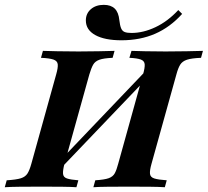

<svg xmlns="http://www.w3.org/2000/svg" viewBox="-45 -784 870 804"><path d="M346 0 354 -29Q392.7 -31.5 410.5 -37.9Q428.2 -44.4 435.9 -58.9Q443.5 -73.4 450 -98.4L554 -472.6Q562.1 -500.8 560.9 -514.9Q559.7 -529 544.8 -534.7Q529.8 -540.3 496.8 -541.9L505.6 -571Q526.6 -570.2 563.3 -569.4Q600 -568.5 648.4 -568.5Q697.6 -568.5 737.9 -569.4Q778.2 -570.2 804.8 -571L796.8 -541.9Q757.3 -540.3 737.9 -533.9Q718.5 -527.4 709.7 -513.3Q700.8 -499.2 693.5 -471.8L589.5 -98.4Q581.5 -70.2 583.1 -56Q584.7 -41.9 601.2 -36.7Q617.7 -31.5 653.2 -29L645.2 0Q621.8 -1.6 583.1 -2Q544.4 -2.4 494.4 -2.4Q445.2 -2.4 406.9 -2Q368.5 -1.6 346 0ZM-25 0 -16.9 -29Q23.4 -31.5 42.3 -37.5Q61.3 -43.5 70.2 -57.7Q79 -71.8 86.3 -98.4L190.3 -472.6Q198.4 -500.8 196.8 -514.9Q195.2 -529 178.6 -534.7Q162.1 -540.3 126.6 -541.9L134.7 -571Q157.3 -570.2 195.6 -569.4Q233.9 -568.5 283.9 -568.5Q330.6 -568.5 369.4 -569.4Q408.1 -570.2 434.7 -571L426.6 -541.9Q389.5 -540.3 371.4 -533.9Q353.2 -527.4 345.2 -513.3Q337.1 -499.2 329 -471.8L225 -98.4Q217.7 -70.2 219 -56Q220.2 -41.9 235.5 -36.7Q250.8 -31.5 283.1 -29L275 0Q252.4 -1.6 214.9 -2Q177.4 -2.4 129.8 -2.4Q78.2 -2.4 38.7 -2Q-0.8 -1.6 -25 0ZM191.1 -59.7 191.9 -96 594.4 -517.7 593.5 -480.6ZM463.7 -615.3Q393.5 -615.3 354 -637.1Q314.5 -658.9 314.5 -698.4Q314.5 -727.4 335.5 -745.6Q356.5 -763.7 389.5 -763.7Q419.4 -763.7 435.5 -748Q451.6 -732.3 454.8 -699.2Q457.3 -677.4 462.1 -665.7Q466.9 -654 477 -650Q487.1 -646 505.6 -646Q554.8 -646 606 -670.2Q657.3 -694.4 701.6 -741.9L717.7 -725.8Q667.7 -670.2 604.8 -642.7Q541.9 -615.3 463.7 -615.3Z"/></svg>

Font: Playfair 5pt SemiExpanded Light ExtraBold
Style: Italic
Weight: 800
Italic angle: -15.6°
Version: Version 2.001;gftools[0.9.30]